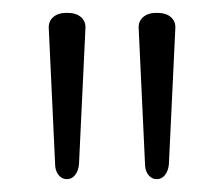

<svg xmlns="http://www.w3.org/2000/svg" viewBox="-20 -958 349 299"><path d="M84 -679Q77 -679 72 -684.5Q67 -690 66 -699L56 -913Q55 -924 62.5 -931Q70 -938 84 -938Q99 -938 106.5 -931Q114 -924 113 -913L103 -702Q102 -692 97 -685.5Q92 -679 84 -679ZM224 -679Q217 -679 212 -684.5Q207 -690 206 -699L196 -913Q195 -924 202.5 -931Q210 -938 224 -938Q239 -938 246.5 -931Q254 -924 253 -913L243 -702Q242 -692 237 -685.5Q232 -679 224 -679Z"/></svg>

Font: Playwrite US Modern Thin
Style: Regular
Weight: 250
Designer: Veronika Burian, José Scaglione
Foundry: TypeTogether
Version: Version 1.003